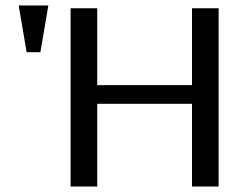

<svg xmlns="http://www.w3.org/2000/svg" viewBox="-20 -679 900 699"><path d="M776 0H679V-301H334V0H237V-649H334V-369H679V-649H776ZM127 -489H77L48 -659H156Z"/></svg>

Font: Play
Style: Regular
Weight: 400
Designer: Jonas Hecksher
Foundry: Jonas Hecksher, Playtypeª, e-types AS
Version: Version 1.002